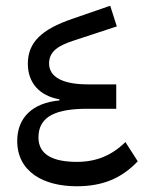

<svg xmlns="http://www.w3.org/2000/svg" viewBox="-20 -638 526 669"><path d="M247 11C337 11 403 -16 460 -76L417 -143C369 -96 315 -74 248 -74C163 -74 114 -100 114 -159C114 -235 179 -259 285 -259H385V-344H286C198 -344 151 -370 151 -417C151 -461 187 -480 235 -496L387 -546L364 -618L231 -572C126 -536 77 -491 77 -416C77 -349 118 -304 187 -292V-288C95 -280 40 -229 40 -147C40 -40 131 11 247 11Z"/></svg>

Font: IBM Plex Arabic
Style: Regular
Weight: 400
Designer: Mike Abbink, Paul van der Laan, Pieter van Rosmalen, Wael Morcos, Khajak Apelian
Foundry: Bold Monday
Version: Version 1.0